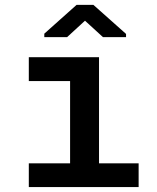

<svg xmlns="http://www.w3.org/2000/svg" viewBox="-20 -761 640 781"><path d="M492.7 -623V-609.9H398.9L325.7 -676.8L252.9 -609.9H160.2V-624L291.5 -741.2H359.9ZM97.2 -528.3H382.8V-96.7H543.9V0H97.2V-96.7H265.1V-431.2H97.2Z"/></svg>

Font: TypoPRO Roboto Mono
Style: Regular
Weight: 500
Designer: Google
Version: Version 2.000986; 2015; ttfautohint (v1.3)